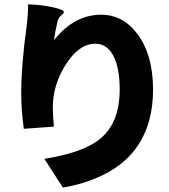

<svg xmlns="http://www.w3.org/2000/svg" viewBox="-20 -816 781 887"><path d="M271 51 185 -82Q362 -111 438 -171Q533 -245 533 -403Q533 -507 501 -563Q472 -614 420 -614Q344 -614 282 -515Q224 -421 224 -322Q224 -282 229 -231L90 -221Q78 -310 78 -384Q78 -511 102 -687Q110 -746 110 -796Q169 -794 222 -783Q277 -771 275 -760Q273 -752 264 -746Q250 -736 245 -714Q234 -665 229 -630Q323 -748 447 -748Q550 -748 617 -656Q687 -560 687 -403Q687 -207 575 -92Q471 14 271 51Z"/></svg>

Font: GenSekiGothic TW H
Style: Regular
Weight: 900
Version: Version 1.501;PS 1;hotconv 16.6.51;makeotf.lib2.5.65220